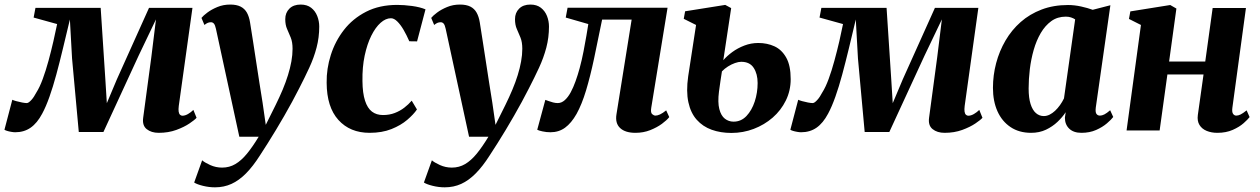

<svg xmlns="http://www.w3.org/2000/svg" viewBox="-48 -572 5527 842"><path d="M648 10.5Q615.5 10.5 595.2 -5.8Q575 -22 580 -56.5L615.5 -320.5L636 -487L559.5 -327L405.5 7H297.5L268 -315.5L258.5 -486.5Q243 -421.5 228.2 -360.2Q213.5 -299 199 -245.2Q184.5 -191.5 169 -147.8Q153.5 -104 137 -73.5Q115 -32 86.2 -12Q57.5 8 18.5 8Q11.5 8 1.2 6.2Q-9 4.5 -17.5 1.8Q-26 -1 -28.5 -3L6 -134.5Q10.5 -132 23 -128.5Q35.5 -125 48.8 -122.5Q62 -120 69 -120Q74 -120 79 -123.8Q84 -127.5 89.8 -133.8Q95.5 -140 101 -148.5Q106.5 -157 111.5 -166.5Q126 -189 139.5 -225.8Q153 -262.5 164.8 -305.8Q176.5 -349 186.2 -391.2Q196 -433.5 202.5 -466.5L99.5 -495L107.5 -537.5H393.5L414 -224L420.5 -119.5L464.5 -224L605.5 -537.5H796L736 -107.5Q734 -92 735.5 -82.5Q737 -73 741.5 -68.8Q746 -64.5 752 -64.5Q763.5 -64.5 776.5 -72Q789.5 -79.5 800 -90L814 -55.5Q806.5 -46.5 783.2 -30.8Q760 -15 725.2 -2.2Q690.5 10.5 648 10.5Z M899 -445.5Q895.5 -462 890.2 -468.2Q885 -474.5 877 -474.5Q869.5 -474.5 863 -471.8Q856.5 -469 848.5 -462.5L835.5 -493.5Q843.5 -503.5 861.5 -517Q879.5 -530.5 905.2 -541.2Q931 -552 961.5 -552Q989.5 -552 1007.2 -543Q1025 -534 1034.8 -516.5Q1044.5 -499 1048.5 -474Q1055 -434 1061.8 -390Q1068.5 -346 1075.5 -300.5Q1082.5 -255 1089.5 -209.8Q1096.5 -164.5 1103.5 -122L1117.5 -24.5L1161 -112Q1178 -146.5 1191.8 -179.2Q1205.5 -212 1215 -242.8Q1224.5 -273.5 1229.8 -302.5Q1235 -331.5 1235 -358Q1235 -387.5 1227 -407.2Q1219 -427 1211 -444.8Q1203 -462.5 1203 -488Q1203 -516 1221 -534Q1239 -552 1270.5 -552Q1298.5 -552 1316.5 -538Q1334.5 -524 1343.2 -501.8Q1352 -479.5 1352 -455.5Q1352 -407.5 1340.2 -363Q1328.5 -318.5 1308.2 -274.8Q1288 -231 1264 -184.5Q1249.5 -156 1233 -125.5Q1216.5 -95 1198.5 -63.8Q1180.5 -32.5 1162.2 -2.2Q1144 28 1126.2 56.2Q1108.5 84.5 1092 109.5Q1061.5 157.5 1030.8 188.5Q1000 219.5 967 234.5Q934 249.5 895 249.5Q868.5 249.5 842.2 243Q816 236.5 803.5 228.5L838.5 131Q849 140.5 873.8 151.8Q898.5 163 926 163Q958 163 984.2 147.5Q1010.5 132 1035.2 101.8Q1060 71.5 1086.5 27.5H1001.5Z M1573 10.5Q1487 10.5 1436 -46Q1385 -102.5 1384.5 -209Q1383.5 -270.5 1402.8 -331Q1422 -391.5 1460.5 -441Q1499 -490.5 1557.5 -520.5Q1616 -550.5 1694 -550.5Q1723.5 -550.5 1758.8 -545.8Q1794 -541 1818 -531L1781 -390.5L1747 -391Q1735 -418.5 1721.8 -441.2Q1708.5 -464 1694.2 -478Q1680 -492 1666.5 -492Q1643.5 -492 1621 -472Q1598.5 -452 1580.2 -415.2Q1562 -378.5 1551.2 -328Q1540.5 -277.5 1541.5 -216.5Q1542 -163.5 1552.8 -130.5Q1563.5 -97.5 1583.2 -82.5Q1603 -67.5 1631.5 -67.5Q1660 -67.5 1683.2 -76.5Q1706.5 -85.5 1725 -99.8Q1743.5 -114 1757.5 -130.5L1780.5 -92Q1766 -70.5 1738 -46.5Q1710 -22.5 1668.8 -6Q1627.5 10.5 1573 10.5Z M1906.5 -445.5Q1903 -462 1897.8 -468.2Q1892.5 -474.5 1884.5 -474.5Q1877 -474.5 1870.5 -471.8Q1864 -469 1856 -462.5L1843 -493.5Q1851 -503.5 1869 -517Q1887 -530.5 1912.8 -541.2Q1938.5 -552 1969 -552Q1997 -552 2014.8 -543Q2032.5 -534 2042.2 -516.5Q2052 -499 2056 -474Q2062.5 -434 2069.2 -390Q2076 -346 2083 -300.5Q2090 -255 2097 -209.8Q2104 -164.5 2111 -122L2125 -24.5L2168.5 -112Q2185.5 -146.5 2199.2 -179.2Q2213 -212 2222.5 -242.8Q2232 -273.5 2237.2 -302.5Q2242.5 -331.5 2242.5 -358Q2242.5 -387.5 2234.5 -407.2Q2226.5 -427 2218.5 -444.8Q2210.5 -462.5 2210.5 -488Q2210.5 -516 2228.5 -534Q2246.5 -552 2278 -552Q2306 -552 2324 -538Q2342 -524 2350.8 -501.8Q2359.5 -479.5 2359.5 -455.5Q2359.5 -407.5 2347.8 -363Q2336 -318.5 2315.8 -274.8Q2295.5 -231 2271.5 -184.5Q2257 -156 2240.5 -125.5Q2224 -95 2206 -63.8Q2188 -32.5 2169.8 -2.2Q2151.5 28 2133.8 56.2Q2116 84.5 2099.5 109.5Q2069 157.5 2038.2 188.5Q2007.5 219.5 1974.5 234.5Q1941.5 249.5 1902.5 249.5Q1876 249.5 1849.8 243Q1823.5 236.5 1811 228.5L1846 131Q1856.5 140.5 1881.2 151.8Q1906 163 1933.5 163Q1965.5 163 1991.8 147.5Q2018 132 2042.8 101.8Q2067.5 71.5 2094 27.5H2009Z M2808 -99.5Q2804.5 -78 2812 -71.5Q2819.5 -65 2826.5 -65Q2835 -65 2846.5 -70.2Q2858 -75.5 2873.5 -88L2887 -58.5Q2876.5 -45 2854.8 -29Q2833 -13 2803.2 -1.2Q2773.5 10.5 2738.5 10.5Q2694 10.5 2671.5 -10.5Q2649 -31.5 2655.5 -71L2722 -486H2592.5Q2574 -393.5 2557.2 -315Q2540.5 -236.5 2522 -175.2Q2503.5 -114 2480.5 -72.5Q2457.5 -32 2430 -12Q2402.5 8 2366 8Q2348 8 2331 4.2Q2314 0.5 2308 -3L2343.5 -134Q2348.5 -132.5 2357.5 -129Q2366.5 -125.5 2377.2 -122.8Q2388 -120 2398 -120Q2414.5 -120 2428.8 -132.8Q2443 -145.5 2454.8 -167.2Q2466.5 -189 2476.2 -216.2Q2486 -243.5 2494 -273Q2504 -310 2511.2 -347.5Q2518.5 -385 2523.8 -416.5Q2529 -448 2532 -466.5L2433 -495L2441 -538H2879.5Z M3159.5 11Q3112 11 3073 -3Q3034 -17 3007.5 -46.8Q2981 -76.5 2970.8 -123.8Q2960.5 -171 2970 -237.5L3004.5 -462.5L2950.5 -489.5L2956.5 -522.5L3132.5 -550.5L3158.5 -536.5L3124 -308Q3140 -326.5 3163.5 -343.8Q3187 -361 3216.2 -372.2Q3245.5 -383.5 3277.5 -383.5Q3316.5 -383.5 3348.5 -368.8Q3380.5 -354 3400 -319.2Q3419.5 -284.5 3419.5 -225Q3419.5 -174.5 3398.2 -131.2Q3377 -88 3340.5 -56.2Q3304 -24.5 3257.5 -6.8Q3211 11 3159.5 11ZM3169 -38.5Q3202 -38.5 3225.5 -63.2Q3249 -88 3261.8 -126.8Q3274.5 -165.5 3274.5 -208Q3274.5 -248 3257.2 -274.5Q3240 -301 3202.5 -301Q3190.5 -301 3175 -295.5Q3159.5 -290 3144.5 -280.5Q3129.5 -271 3118 -259Q3114.5 -238.5 3111.5 -216.8Q3108.5 -195 3105 -170.5Q3099 -123 3106.5 -93.8Q3114 -64.5 3130.8 -51.5Q3147.5 -38.5 3169 -38.5Z M4094.5 10.5Q4062 10.5 4041.8 -5.8Q4021.5 -22 4026.5 -56.5L4062 -320.5L4082.5 -487L4006 -327L3852 7H3744L3714.5 -315.5L3705 -486.5Q3689.5 -421.5 3674.8 -360.2Q3660 -299 3645.5 -245.2Q3631 -191.5 3615.5 -147.8Q3600 -104 3583.5 -73.5Q3561.5 -32 3532.8 -12Q3504 8 3465 8Q3458 8 3447.8 6.2Q3437.5 4.5 3429 1.8Q3420.5 -1 3418 -3L3452.5 -134.5Q3457 -132 3469.5 -128.5Q3482 -125 3495.2 -122.5Q3508.5 -120 3515.5 -120Q3520.5 -120 3525.5 -123.8Q3530.5 -127.5 3536.2 -133.8Q3542 -140 3547.5 -148.5Q3553 -157 3558 -166.5Q3572.5 -189 3586 -225.8Q3599.5 -262.5 3611.2 -305.8Q3623 -349 3632.8 -391.2Q3642.5 -433.5 3649 -466.5L3546 -495L3554 -537.5H3840L3860.5 -224L3867 -119.5L3911 -224L4052 -537.5H4242.5L4182.5 -107.5Q4180.5 -92 4182 -82.5Q4183.5 -73 4188 -68.8Q4192.5 -64.5 4198.5 -64.5Q4210 -64.5 4223 -72Q4236 -79.5 4246.5 -90L4260.5 -55.5Q4253 -46.5 4229.8 -30.8Q4206.5 -15 4171.8 -2.2Q4137 10.5 4094.5 10.5Z M4757.5 -100.5Q4755 -80.5 4760.2 -72.8Q4765.5 -65 4776 -65Q4784.5 -65 4795 -70.2Q4805.5 -75.5 4820.5 -88.5L4834 -59Q4825.5 -47.5 4806.2 -31Q4787 -14.5 4758.8 -2Q4730.5 10.5 4694.5 10.5Q4660 10.5 4641 -7.8Q4622 -26 4622 -56L4625.5 -80Q4611.5 -58.5 4589.8 -37.8Q4568 -17 4539 -3.2Q4510 10.5 4474 10.5Q4421 10.5 4383.5 -14.8Q4346 -40 4326.2 -84.2Q4306.5 -128.5 4306.5 -186.5Q4306.5 -242 4320.5 -295Q4334.5 -348 4361.5 -394.2Q4388.5 -440.5 4428.2 -475.5Q4468 -510.5 4520 -530.2Q4572 -550 4635.5 -550Q4664 -550 4693.2 -543.5Q4722.5 -537 4744 -529L4821.5 -549ZM4667 -487Q4659.5 -492 4649.2 -495.5Q4639 -499 4626 -499Q4589.5 -499 4562.5 -479.5Q4535.5 -460 4516.2 -427.2Q4497 -394.5 4485.2 -353.2Q4473.5 -312 4468.2 -268.5Q4463 -225 4463 -184Q4463 -142.5 4471.5 -115.8Q4480 -89 4495 -76Q4510 -63 4529.5 -63Q4542.5 -63 4555 -69.2Q4567.5 -75.5 4579 -86.2Q4590.5 -97 4600.5 -111Q4610.5 -125 4618 -140.5Z M5356.5 -99.5Q5354 -80.5 5359.5 -72.8Q5365 -65 5373.5 -65Q5382.5 -65 5392.2 -69.8Q5402 -74.5 5419 -88L5432 -58.5Q5424.5 -48.5 5406 -32Q5387.5 -15.5 5358.2 -2.5Q5329 10.5 5290.5 10.5Q5264.5 10.5 5243.8 2Q5223 -6.5 5212.2 -24Q5201.5 -41.5 5205 -67.5L5230 -245.5H5071.5L5037.5 0H4892.5L4955.5 -462.5L4903 -489L4909 -522L5084 -550L5111 -534.5L5079 -302H5237.5L5270 -537H5416Z"/></svg>

Font: Merriweather 60pt ExtraBold
Style: Italic
Weight: 800
Italic angle: -7.8°
Version: Version 2.101